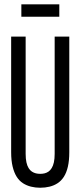

<svg xmlns="http://www.w3.org/2000/svg" viewBox="-20 -872 378 902"><path d="M32.4 -157.1V-700H100.5V-149.3Q100.5 -126 104.1 -109.6Q107.7 -93.2 114.4 -82.4Q121 -71.6 129.9 -65.8Q138.8 -60 148.7 -57.6Q158.6 -55.3 168.8 -55.3Q179.4 -55.3 189.3 -57.6Q199.2 -60 207.7 -65.8Q216.3 -71.6 222.9 -82.4Q229.6 -93.2 233.2 -109.6Q236.8 -126 236.8 -149.3V-700H305.5V-157.1Q305.5 -117.7 298.9 -89.1Q292.3 -60.5 279.9 -41.3Q267.5 -22.2 250.5 -11.2Q233.6 -0.2 212.8 4.9Q192 10 168.8 10Q146.3 10 125.8 4.9Q105.3 -0.2 88 -11.2Q70.8 -22.2 58.6 -41.3Q46.4 -60.5 39.4 -89.1Q32.4 -117.7 32.4 -157.1ZM80.3 -793.3V-851.7H258.6V-793.3Z"/></svg>

Font: Georama ExtraCondensed Thin
Style: Regular
Weight: 100
Width: 2
Designer: Jean-Baptiste Levee
Foundry: Production Type
Version: Version 1.001